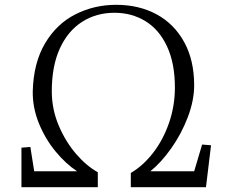

<svg xmlns="http://www.w3.org/2000/svg" viewBox="-20 -777 991 797"><path d="M106 -167 122 -66H300Q253 -97 210.5 -148.5Q168 -200 141.5 -265Q115 -330 116 -398Q119 -516 167 -597Q215 -678 293 -717.5Q371 -757 462 -757Q557 -757 630 -717.5Q703 -678 744.5 -602.5Q786 -527 786 -423Q786 -360 759.5 -290.5Q733 -221 691 -161.5Q649 -102 604 -66H786L819 -177L856 -174L835 0H523V-59Q574 -89 615.5 -142.5Q657 -196 681.5 -266.5Q706 -337 706 -414Q706 -514 673.5 -584Q641 -654 584 -689Q527 -724 455 -724Q380 -724 321 -686.5Q262 -649 228.5 -576Q195 -503 195 -398Q195 -324 223.5 -256.5Q252 -189 295.5 -138.5Q339 -88 386 -62V0H69V-164Z"/></svg>

Font: Martel UltraLight
Style: Regular
Weight: 250
Designer: Dan Reynolds
Foundry: Dan Reynolds
Version: Version 1.001; ttfautohint (v1.1) -l 5 -r 5 -G 72 -x 0 -D la